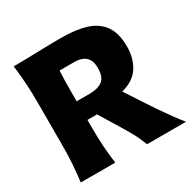

<svg xmlns="http://www.w3.org/2000/svg" viewBox="-178 -987 1153 1159"><g transform="rotate(-30 399.0 -407.5)"><path d="M60.5 -809.6Q129.4 -809.6 219.7 -812.5Q310.1 -815.4 397.9 -815.4Q499 -815.4 569.3 -792.5Q639.6 -769.5 676.3 -716.1Q712.9 -662.6 712.9 -571.8Q712.9 -490.7 675.5 -431.9Q638.2 -373 552.2 -350.1L626 -236.8Q650.4 -199.2 679.9 -155.8Q709.5 -112.3 739.3 -71.3Q769 -30.3 793.9 0H522.5Q503.9 -49.3 481.4 -90.3Q459 -131.3 433.1 -172.9L351.1 -307.1H284.2V-263.2Q284.2 -186.5 288.1 -125.7Q292 -64.9 300.8 0H60.5Q68.8 -64.9 72.8 -125.7Q76.7 -186.5 76.7 -263.2V-538.6Q76.7 -617.7 72.8 -680.4Q68.8 -743.2 60.5 -809.6ZM287.6 -649.4Q285.6 -615.7 284.9 -580.6Q284.2 -545.4 284.2 -504.9V-437H375.5Q432.1 -437 463.9 -460.7Q495.6 -484.4 495.6 -547.9Q495.6 -588.9 480.5 -610.8Q465.3 -632.8 441.7 -641.1Q418 -649.4 391.6 -649.4Z"/></g></svg>

Font: Pinar-DS3-FD ExtraBold
Style: Regular
Weight: 800
Designer: Amin Abedi
Version: Version 3.000